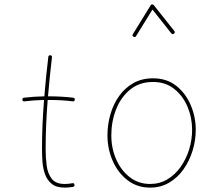

<svg xmlns="http://www.w3.org/2000/svg" viewBox="-20 -854 994 875"><path d="M320.8 -399.4Q319.8 -391.1 311.5 -392.1Q285.6 -395.5 258.1 -397Q230.5 -398.4 201.7 -398.4Q199.7 -398.4 197.3 -398.4Q192.9 -342.8 190.4 -286.6Q188 -230.5 188 -173.3Q188 -136.2 192.6 -99.9Q197.3 -63.5 215.6 -39.6Q233.9 -15.6 274.9 -15.6Q292 -15.6 309.6 -19Q317.4 -21 319.3 -12.2Q321.3 -4.4 312.5 -2.4Q293.5 1 274.9 1Q236.8 1 215.8 -16.1Q194.8 -33.2 185.3 -59.8Q175.8 -86.4 173.6 -116.7Q171.4 -147 171.4 -173.3Q171.4 -230.5 173.8 -286.6Q176.3 -342.8 180.7 -398.4Q133.8 -397.5 91.3 -392.1Q83 -391.1 82 -399.4Q81.1 -407.7 89.4 -408.7Q133.8 -414.1 182.1 -415Q185.5 -460 190.2 -504.9Q194.8 -549.8 200.2 -594.7Q201.2 -603 209.5 -602.1Q217.8 -601.1 216.8 -592.8Q211.4 -548.3 207 -503.9Q202.6 -459.5 198.7 -415Q200.2 -415 201.7 -415Q262.2 -415 313.5 -408.7Q321.8 -407.7 320.8 -399.4Z M677.2 -497.1Q740.7 -497.1 783.9 -462.4Q827.1 -427.7 849.6 -374Q872.1 -320.3 872.1 -262.7Q872.1 -214.4 857.7 -167.5Q843.3 -120.6 816.4 -82.5Q789.6 -44.4 751 -21.7Q712.4 1 664.1 1Q605 1 561.3 -32.7Q517.6 -66.4 493.7 -120.8Q469.7 -175.3 469.7 -237.3Q469.7 -285.6 482.9 -332Q496.1 -378.4 522.2 -415.5Q548.3 -452.6 587.2 -474.9Q626 -497.1 677.2 -497.1ZM677.2 -480.5Q615.7 -480.5 573.2 -445.8Q530.8 -411.1 509 -355.5Q487.3 -299.8 487.3 -237.3Q487.3 -178.2 509.5 -127.7Q531.7 -77.1 571.5 -46.4Q611.3 -15.6 664.1 -15.6Q707.5 -15.6 742.7 -36.6Q777.8 -57.6 803 -93Q828.1 -128.4 841.8 -172.4Q855.5 -216.3 855.5 -262.7Q855.5 -317.9 834.5 -367.7Q813.5 -417.5 773.7 -449Q733.9 -480.5 677.2 -480.5ZM588.4 -686.5Q581.1 -690.9 585.4 -698.2L666.5 -829.6Q668.9 -834.5 673.8 -834Q678.7 -833.5 680.7 -830.6L774.4 -712.9Q779.8 -706.5 772.9 -700.7Q766.6 -695.3 760.7 -702.1L674.8 -810.5L600.1 -689.5Q595.7 -682.1 588.4 -686.5Z"/></svg>

Font: Mikhak-FD Thin
Style: Regular
Weight: 100
Designer: Amin Abedi
Version: Version 3.2